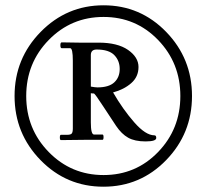

<svg xmlns="http://www.w3.org/2000/svg" viewBox="-20 -692 780 725"><path d="M705 -329.5Q705 -188 607.5 -87.5Q510 13 370.5 13Q231 13 133 -87.5Q35 -188 35 -329.5Q35 -471 133.5 -571.5Q232 -672 371 -672Q510 -672 607.5 -571.5Q705 -471 705 -329.5ZM164 -118Q249 -31 371 -31Q493 -31 577 -118Q661 -205 661 -329.5Q661 -454 577 -541Q493 -628 371 -628Q249 -628 164 -541Q79 -454 79 -329.5Q79 -205 164 -118ZM213 -532 278 -531H352Q424 -531 463.5 -503.5Q503 -476 503 -439Q503 -402 475.5 -378Q448 -354 407 -343Q444 -279 487 -230Q530 -181 563 -181Q570 -181 570 -171Q570 -158 529.5 -158Q489 -158 464 -172Q439 -186 418.5 -216.5Q398 -247 369 -291.5Q340 -336 335 -339Q328 -339 323 -340V-230Q323 -184 335 -184H367Q371 -184 371 -174Q371 -164 367 -164H298L210 -163Q206 -163 206 -173Q206 -183 210 -183H234Q247 -183 251 -188Q255 -193 255 -207V-463Q255 -510 245 -510H213Q208 -510 208 -521Q208 -532 213 -532ZM345 -505Q323 -505 323 -484V-365Q340 -362 348 -362Q391 -362 411.5 -381Q432 -400 432 -431.5Q432 -463 411.5 -484Q391 -505 345 -505Z"/></svg>

Font: Sedan SC
Style: Regular
Weight: 400
Designer: Sebastian Salazar
Foundry: Sebastian Salazar
Version: Version 1.001